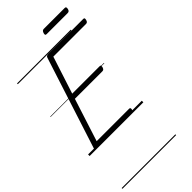

<svg xmlns="http://www.w3.org/2000/svg" viewBox="-444 -1213 1739 1739"><g transform="rotate(-45 425.5 -344.0)"><path d="M99 0Q85 0 79 -5.5Q73 -11 76 -23L359 -900Q362 -910 369 -914.5Q376 -919 391 -919H837Q848 -919 850 -913Q852 -907 849 -894Q846 -881 839.5 -875Q833 -869 823 -869H404L288 -511H639Q650 -511 652 -504.5Q654 -498 651 -486Q647 -473 641 -467Q635 -461 625 -461H272L140 -50H556Q566 -50 568.5 -44Q571 -38 568 -25Q564 -12 557.5 -6Q551 0 542 0ZM506 -1056Q494 -1056 491.5 -1062.5Q489 -1069 492 -1080Q496 -1094 502.5 -1101Q509 -1108 520 -1108H788Q800 -1108 802.5 -1100.5Q805 -1093 802 -1080Q799 -1068 792.5 -1062Q786 -1056 774 -1056ZM0 410H688V420H0ZM0 -20H688V0H0ZM0 -505H688V-500H0ZM0 -930H688V-920H0Z"/></g></svg>

Font: Playwrite DE LA Guides
Style: Regular
Weight: 400
Designer: Veronika Burian, José Scaglione
Foundry: TypeTogether
Version: Version 1.003